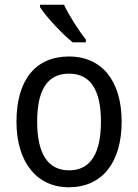

<svg xmlns="http://www.w3.org/2000/svg" viewBox="-20 -786 586 816"><path d="M252 -766H150V-756C174 -717 245 -641 289 -606H345V-618C315 -655 273 -721 252 -766ZM497 -269C497 -448 408 -546 274 -546C131 -546 50 -446 50 -269C50 -95 138 10 272 10C414 10 497 -95 497 -269ZM138 -269C138 -400 179 -473 273 -473C367 -473 409 -400 409 -269C409 -138 367 -62 274 -62C180 -62 138 -138 138 -269Z"/></svg>

Font: Noto Sans Lao UI SemCond
Style: Regular
Weight: 400
Width: 4
Designer: Monotype Design Team
Foundry: Monotype Imaging Inc.
Version: Version 2.000